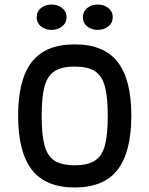

<svg xmlns="http://www.w3.org/2000/svg" viewBox="-20 -812 659 848"><path d="M60 -301Q60 -461 120.5 -538.5Q181 -616 310 -616Q439 -616 499.5 -538.5Q560 -461 560 -301Q560 -141 499.5 -62.5Q439 16 310 16Q181 16 120.5 -62.5Q60 -141 60 -301ZM456 -300Q456 -385 443 -431.5Q430 -478 398.5 -498Q367 -518 310 -518Q253 -518 221.5 -498Q190 -478 177 -431.5Q164 -385 164 -300Q164 -215 177 -168.5Q190 -122 221.5 -102Q253 -82 310 -82Q367 -82 398.5 -102Q430 -122 443 -168.5Q456 -215 456 -300ZM142 -736Q142 -761 161 -776.5Q180 -792 208 -792Q235 -792 254.5 -776.5Q274 -761 274 -736Q274 -711 254.5 -695.5Q235 -680 208 -680Q180 -680 161 -695.5Q142 -711 142 -736ZM346 -736Q346 -761 365 -776.5Q384 -792 411 -792Q439 -792 458.5 -776.5Q478 -761 478 -736Q478 -711 458.5 -695.5Q439 -680 411 -680Q384 -680 365 -695.5Q346 -711 346 -736Z"/></svg>

Font: Farro
Style: Regular
Weight: 400
Designer: Aceler Chua
Foundry: Grayscale Limited
Version: Version 1.101